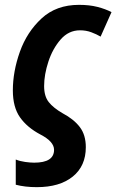

<svg xmlns="http://www.w3.org/2000/svg" viewBox="-20 -574 480 792"><path d="M334 33Q334 -17 309.5 -49.5Q285 -82 238 -107Q200 -129 181 -153Q162 -177 162 -219Q162 -266 179.5 -319.5Q197 -373 230 -411Q263 -449 310 -449Q335 -449 356.5 -441Q378 -433 395 -423L440 -524Q415 -537 382 -545.5Q349 -554 306 -554Q212 -554 151.5 -498Q91 -442 62 -360.5Q33 -279 33 -201Q33 -132 62.5 -90Q92 -48 147 -19Q203 10 203 44Q203 97 121 97Q105 97 83.5 94Q62 91 45 84V188Q83 198 132 198Q226 198 280 154.5Q334 111 334 33Z"/></svg>

Font: Noto Sans UI SemiCondensed
Style: Bold Italic
Weight: 700
Width: 4
Designer: Monotype Design Team
Foundry: Monotype Imaging Inc.
Version: 1.001